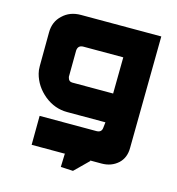

<svg xmlns="http://www.w3.org/2000/svg" viewBox="-106 -702 819 889"><g transform="rotate(15 304.0 -257.5)"><path d="M324 96 265 93 267 31 269 29H108L109 -110H381Q406 -110 408 -133L411 -160H227Q168 -160 119 -199Q69 -240 54 -298Q50 -313 50 -333L51 -494Q51 -546 86 -578Q120 -611 173 -611H558L552 -75Q552 -28 522 0Q490 29 443 29H388L390 31ZM411 -298 413 -472H222Q196 -472 194 -446L193 -320L194 -316Q198 -298 215 -298Z"/></g></svg>

Font: Covid19
Style: Regular
Weight: 400
Designer: Peter Wiegel
Foundry: (c) CAT - Ing. Peter Wiegel.  for Rudolf Maass + Partner GmbH
Version: Version 001.000